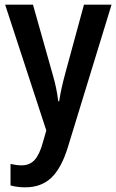

<svg xmlns="http://www.w3.org/2000/svg" viewBox="-20 -561 498 821"><path d="M121 -541 204 -247Q223 -183 229 -128H233Q241 -181 259 -247L339 -541H457L270 69Q243 157 200 198.5Q157 240 88 240Q54 240 25 232V140Q51 146 72 146Q107 146 128 123Q149 100 163 49L178 -3L2 -541Z"/></svg>

Font: Noto Sans Display Medium Narrow
Style: Regular
Weight: 500
Width: 4
Designer: Monotype Design team
Foundry: Monotype Imaging Inc.
Version: Version 1.000